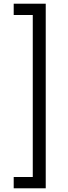

<svg xmlns="http://www.w3.org/2000/svg" viewBox="-20 -852 366 1037"><path d="M157 104H54V165H227V-832H54V-771H157Z"/></svg>

Font: Noto Sans Oriya Cond
Style: Regular
Weight: 400
Width: 3
Designer: Amélie Bonet and Sol Matas
Foundry: Google LLC
Version: Version 2.006